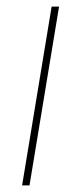

<svg xmlns="http://www.w3.org/2000/svg" viewBox="-20 -561 246 581"><path d="M46.9 0 136.2 -541H158.7L69.3 0Z"/></svg>

Font: Inter 17pt Thin
Style: Italic
Weight: 250
Italic angle: -9.3988°
Version: Version 4.001;git-66647c0bb